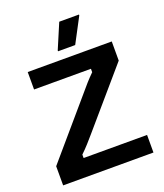

<svg xmlns="http://www.w3.org/2000/svg" viewBox="-153 -951 898 1052"><g transform="rotate(-20 296.0 -425.0)"><path d="M356.7 -700 433.3 -845V-850H318.3L256.7 -705V-700ZM558.3 0V-102.5H188.3V-122.5C219.2 -151.7 245 -181.7 270 -210.8L551.7 -538.3V-650H61.7V-548.3H393.3V-528.3C362.5 -498.3 336.7 -468.3 311.7 -438.3L31.7 -111.7V0Z"/></g></svg>

Font: Familjen Grotesk SemiBold
Style: Regular
Weight: 600
Designer: Anders Wikstroem, Jonas Baeckman, Matilda Gysing, Kristian Moeller
Foundry: Familjen STHLM AB
Version: Version 2.000